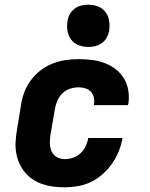

<svg xmlns="http://www.w3.org/2000/svg" viewBox="-20 -790 640 818"><path d="M256 8Q231 8 207 5Q183 2 161 -5.5Q139 -13 120 -25.5Q101 -38 86.5 -55.5Q72 -73 62.5 -94Q53 -115 49 -138.5Q45 -162 46.5 -186.5Q48 -211 52 -235L70 -345Q74 -373 84.5 -399.5Q95 -426 112.5 -449.5Q130 -473 154 -491Q178 -509 205 -519.5Q232 -530 259.5 -534Q287 -538 315 -538Q344 -538 372 -534.5Q400 -531 425.5 -521.5Q451 -512 472.5 -495.5Q494 -479 508 -456Q522 -433 526.5 -405Q531 -377 527 -349Q526 -347 526 -345.5Q526 -344 525 -342H380Q380 -342 380 -343Q380 -344 380 -344Q383 -359 380 -374Q377 -389 367.5 -399Q358 -409 344 -413.5Q330 -418 315 -418Q297 -418 278.5 -412Q260 -406 246 -392.5Q232 -379 224.5 -361.5Q217 -344 214 -326L195 -216Q192 -197 192.5 -179Q193 -161 200 -145Q207 -129 222.5 -120.5Q238 -112 256 -112Q273 -112 291 -118Q309 -124 323 -137Q337 -150 345 -167Q353 -184 356 -202H502Q497 -173 486 -146Q475 -119 458 -94Q441 -69 418 -48.5Q395 -28 368 -15Q341 -2 312.5 3Q284 8 256 8ZM356 -590Q335 -590 315 -597.5Q295 -605 283 -621.5Q271 -638 267.5 -659Q264 -680 268 -702Q270 -717 278 -730.5Q286 -744 298.5 -753.5Q311 -763 326.5 -766.5Q342 -770 356 -770Q378 -770 397.5 -762.5Q417 -755 429.5 -738.5Q442 -722 445 -701Q448 -680 445 -658Q442 -643 434.5 -629.5Q427 -616 414 -606.5Q401 -597 386 -593.5Q371 -590 356 -590Z"/></svg>

Font: Iosevka Curly HvExObl
Style: Regular
Weight: 900
Width: 7
Italic angle: -9°
Monospace: yes
Designer: Belleve Invis
Foundry: Belleve Invis
Version: Version 11.1.0; ttfautohint (v1.8.3)